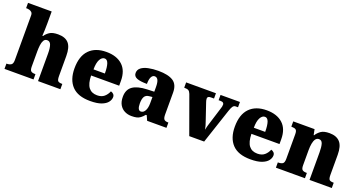

<svg xmlns="http://www.w3.org/2000/svg" viewBox="-42 -1416 3906 2082"><g transform="rotate(20 1911.0 -375.0)"><path d="M21 0V-61H25Q54 -61 74 -73Q94 -85 94 -128V-643Q94 -668 81.5 -679.5Q69 -691 54 -695Q39 -699 31 -699H16V-760H289V-622Q289 -581 287.5 -542.5Q286 -504 284 -478H292Q310 -506 343 -528.5Q376 -551 441 -551Q524 -551 563.5 -506Q603 -461 603 -360V-131Q603 -85 615.5 -73Q628 -61 662 -61H666V0H408V-317Q408 -381 395.5 -416Q383 -451 351 -451Q324 -451 311 -428Q298 -405 294 -370.5Q290 -336 290 -301V-125Q290 -85 304.5 -73Q319 -61 352 -61H356V0Z M1011 10Q869 10 800.5 -62.5Q732 -135 732 -266Q732 -407 802 -479Q872 -551 999 -551Q1117 -551 1184.5 -489.5Q1252 -428 1252 -309V-254H928Q930 -160 963.5 -117Q997 -74 1061 -74Q1112 -74 1142.5 -100Q1173 -126 1189 -166Q1208 -161 1220.5 -148Q1233 -135 1233 -115Q1233 -85 1211 -56Q1189 -27 1140.5 -8.5Q1092 10 1011 10ZM1061 -325Q1061 -399 1047.5 -438.5Q1034 -478 1004 -478Q972 -478 951 -439Q930 -400 930 -325Z M1488 10Q1445 10 1409 -8Q1373 -26 1351.5 -62.5Q1330 -99 1330 -155Q1330 -238 1385 -277Q1440 -316 1551 -320L1632 -323V-375Q1632 -431 1619 -456.5Q1606 -482 1580 -482Q1556 -482 1542 -455Q1528 -428 1528 -375Q1449 -375 1410.5 -391Q1372 -407 1372 -445Q1372 -483 1402.5 -506.5Q1433 -530 1484.5 -540.5Q1536 -551 1597 -551Q1712 -551 1769.5 -513.5Q1827 -476 1827 -383V-131Q1827 -91 1839.5 -76Q1852 -61 1886 -61H1890V0H1667L1642 -56H1632Q1610 -30 1590.5 -15.5Q1571 -1 1547.5 4.5Q1524 10 1488 10ZM1567 -71Q1597 -71 1615 -103.5Q1633 -136 1633 -191V-262L1602 -259Q1560 -256 1544 -229.5Q1528 -203 1528 -152Q1528 -71 1567 -71Z M1997 -431Q1987 -457 1972 -466Q1957 -475 1922 -475V-536H2266V-475H2231Q2209 -475 2200 -468Q2191 -461 2191 -447Q2191 -436 2194 -425.5Q2197 -415 2200 -406L2264 -217Q2274 -189 2280 -168Q2286 -147 2290 -124Q2298 -164 2307 -191L2371 -397Q2376 -411 2378.5 -422.5Q2381 -434 2381 -448Q2381 -458 2372 -466.5Q2363 -475 2340 -475H2319V-536H2543V-475H2517Q2498 -475 2486 -461Q2474 -447 2460 -406L2325 0H2153Z M2861 10Q2719 10 2650.5 -62.5Q2582 -135 2582 -266Q2582 -407 2652 -479Q2722 -551 2849 -551Q2967 -551 3034.5 -489.5Q3102 -428 3102 -309V-254H2778Q2780 -160 2813.5 -117Q2847 -74 2911 -74Q2962 -74 2992.5 -100Q3023 -126 3039 -166Q3058 -161 3070.5 -148Q3083 -135 3083 -115Q3083 -85 3061 -56Q3039 -27 2990.5 -8.5Q2942 10 2861 10ZM2911 -325Q2911 -399 2897.5 -438.5Q2884 -478 2854 -478Q2822 -478 2801 -439Q2780 -400 2780 -325Z M3153 0V-61H3157Q3191 -61 3208.5 -73Q3226 -85 3226 -128V-412Q3226 -453 3210.5 -464Q3195 -475 3162 -475H3158V-536H3404L3417 -472H3422Q3441 -503 3474 -527Q3507 -551 3573 -551Q3653 -551 3694 -506Q3735 -461 3735 -360V-131Q3735 -85 3747.5 -73Q3760 -61 3794 -61H3798V0H3541V-317Q3541 -381 3530 -416Q3519 -451 3487 -451Q3462 -451 3447.5 -430Q3433 -409 3427 -375Q3421 -341 3421 -301V-125Q3421 -85 3436 -73Q3451 -61 3484 -61H3488V0Z"/></g></svg>

Font: Noto Serif Hentaigana Black
Style: Regular
Weight: 900
Designer: Kazuhiro Yamada
Foundry: nipponia
Version: Version 1.000; ttfautohint (v1.8.4.7-5d5b)